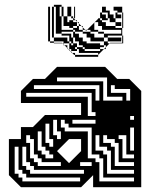

<svg xmlns="http://www.w3.org/2000/svg" viewBox="-20 -778 662 798"><path d="M67 0 17 -50V-200H67V-250H117L167 -300H317V-350H67V-400L117 -450H167L217 -500H417L467 -450H517L567 -400V0H367V-50L317 0ZM393 -360V-424H121V-408H377V-360ZM505 -360H521V-408H457V-424H441V-392H505ZM489 -360V-376H425V-456H217V-440H409V-360ZM345 -376V-296H377V-312H361V-392H89V-376ZM537 -280V-296H521V-280ZM281 -280V-264H377V-280ZM233 -200V-232H217V-280H201V-216H217V-200ZM201 -168V-200H185V-264H169V-184H185V-168ZM317 -150V-200H267L217 -150L267 -100ZM201 -120V-136H185V-152H169V-168H153V-232H137V-152H153V-136H169V-120ZM537 -120V-136H505V-216H473V-200H489V-120ZM233 -88V-104H153V-120H137V-136H121V-200H105V-216H89V-184H105V-120H121V-104H137V-88ZM425 -216H409V-184H441V-168H457V-88H537V-104H473V-184H457V-200H425ZM361 -88V-104H313V-88ZM393 -216H377V-152H409V-136H425V-56H537V-72H441V-152H425V-168H393ZM329 -56V-72H121V-88H105V-104H89V-168H73V-88H89V-72H105V-56ZM537 -24V-40H409V-120H393V-136H361V-248H265V-264H249V-280H233V-248H249V-232H345V-120H377V-104H393V-24ZM313 -24V-40H89V-56H73V-72H57V-168H41V-56H57V-40H73V-24ZM537 -152V-248H521V-152ZM196 -718V-734H188V-718ZM292 -734H288V-750H292ZM460 -726H468V-718H460ZM428 -694H404V-702H396V-726H404V-718H420V-702H428ZM484 -670H460V-686H436V-702H428V-726H404V-750H420V-734H436V-718H452V-702H460V-686H484ZM300 -662V-670H284V-662ZM308 -654H324V-664L318 -670H308ZM324 -654V-646H340V-652L338 -650L334 -654ZM284 -646H292V-638H284ZM492 -598H436L438 -600H488V-630H428V-622H484V-606H428V-622H412V-638H388V-646H356V-654H342L372 -684V-686H374L372 -684V-654H388V-646H412V-638H484V-654H404V-670H388V-686H374L388 -700V-702H396V-694H404V-686H420V-670H460V-662H488V-630H492ZM268 -598H276V-590H268ZM300 -566H276V-574H268V-590H284V-598H276V-606H268V-630H236V-638H212V-718H228V-710H236V-654H284V-646H236V-638H276V-622H284V-598H300V-582H324V-574H332V-566H396V-574H332V-582H324V-590H308V-606H292V-622H284V-638H308V-622H324V-606H340V-598H396V-590H412V-582H396V-574H412L388 -550V-558H308V-574H300V-582H292V-574H300ZM492 -694H488V-726H468V-734H452V-750H488V-726H492ZM236 -726V-750H228V-726ZM292 -718H288V-734H292ZM196 -670V-686H188V-670ZM228 -718V-726H212V-718ZM196 -702V-718H188V-702ZM484 -702H460V-718H484ZM196 -686V-702H188V-686ZM292 -702H288V-718H292ZM492 -662H488V-694H492ZM196 -654V-670H188V-654ZM196 -638V-654H188V-638ZM196 -638H188V-622H196ZM420 -574H412L420 -582V-590H412V-606H356V-622H340V-638H324V-646H292V-654H284V-662H268V-670H244V-710H236V-726H212V-750H204V-758H236V-750H244V-710H260V-686H268V-694H284V-686H300V-670H308V-680L302 -686H300V-688L294 -694H284V-702H276V-710H260V-750H276V-710H284V-702H288V-700L294 -694H300V-688L302 -686H308V-680L318 -670H324V-664L334 -654H342L340 -652V-646H356V-638H372V-622H412V-606H428V-598H436L420 -582ZM288 -550 280 -558H276V-562L272 -566H268V-570L264 -574H260V-578L248 -590H244V-594L240 -598H204V-600H188V-606H180V-750H188V-734H196V-750H204V-622H260V-606H268V-598H244V-606H204V-622H188V-606H204V-600H238L240 -598H244V-594L248 -590H260V-578L264 -574H268V-570L272 -566H276V-562L280 -558H292V-550H388V-542H292V-550Z"/></svg>

Font: Rubik Broken Fax
Style: Regular
Weight: 400
Designer: Hubert and Fischer, NaN
Foundry: Hubert and Fischer, NaN
Version: Version 2.201